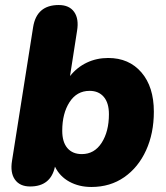

<svg xmlns="http://www.w3.org/2000/svg" viewBox="-20 -734 660 765"><path d="M344 11Q295 11 256.5 -10Q218 -31 199 -70Q182 9 100 9Q59 9 39.5 -18.5Q20 -46 28 -94L112 -626Q126 -714 214 -714Q256 -714 275.5 -686.5Q295 -659 287 -611L259 -431Q287 -466 326 -484.5Q365 -503 411 -503Q494 -503 543.5 -445.5Q593 -388 593 -289Q593 -203 562 -135Q531 -67 475 -28Q419 11 344 11ZM306 -120Q356 -120 385 -165Q414 -210 414 -279Q414 -324 393.5 -348Q373 -372 337 -372Q286 -372 257 -327Q228 -282 228 -213Q228 -168 248.5 -144Q269 -120 306 -120Z"/></svg>

Font: Nunito Black
Style: Italic
Weight: 900
Italic angle: -9°
Designer: Vernon Adams
Foundry: Vernon Adams
Version: Version 3.601; ttfautohint (v1.8.2.53-6de2)